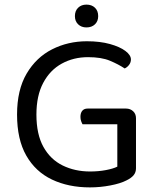

<svg xmlns="http://www.w3.org/2000/svg" viewBox="-20 -800 679 833"><path d="M570 -287V-70Q570 -52 559.5 -39.5Q549 -27 528 -17Q503 -4 459 4.5Q415 13 370 13Q277 13 205.5 -21Q134 -55 94 -125Q54 -195 54 -303Q54 -410 95.5 -480.5Q137 -551 206 -586Q275 -621 357 -621Q414 -621 457 -609Q500 -597 524 -579Q548 -561 548 -542Q548 -529 540 -518.5Q532 -508 521 -503Q494 -521 457 -536.5Q420 -552 362 -552Q299 -552 248 -524Q197 -496 167.5 -440.5Q138 -385 138 -303Q138 -217 168.5 -162.5Q199 -108 252 -82Q305 -56 371 -56Q407 -56 439 -62Q471 -68 489 -77V-261H338Q335 -266 332 -274.5Q329 -283 329 -293Q329 -310 337 -319.5Q345 -329 360 -329H527Q545 -329 557.5 -317.5Q570 -306 570 -287ZM406 -730Q406 -708 392 -694.5Q378 -681 355 -681Q333 -681 319 -694.5Q305 -708 305 -730Q305 -753 319 -766.5Q333 -780 355 -780Q378 -780 392 -766.5Q406 -753 406 -730Z"/></svg>

Font: Baloo Tamma 2
Style: Regular
Weight: 400
Designer: Divya Kowshik, Shuchita Grover and Ek Type
Foundry: Ek Type
Version: Version 1.700